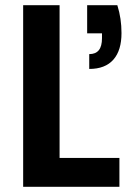

<svg xmlns="http://www.w3.org/2000/svg" viewBox="-20 -718 531 738"><path d="M209 -698C209 -698 69 -698 69 -698C69 -698 69 0 69 0C69 0 439 0 439 0C439 0 439 -111 439 -111C439 -111 209 -111 209 -111C209 -111 209 -698 209 -698ZM431 -698C431 -698 315 -698 315 -698C315 -698 315 -590 315 -590C315 -590 372 -590 372 -590C372 -590 372 -571 372 -571C372 -571 372 -571 372 -571C372 -530 356 -510 323 -510C323 -510 323 -453 323 -453C323 -453 323 -453 323 -453C364 -453 395 -465 416 -489C437 -513 447 -547 447 -591C447 -591 447 -591 447 -591C447 -628 442 -663 431 -698Z"/></svg>

Font: Girnar Poppins
Style: SemiBold
Weight: 500
Designer: Ninad Kale (Devanagari), Jonny Pinhorn (Latin)
Foundry: Indian Type Foundry
Version: ""